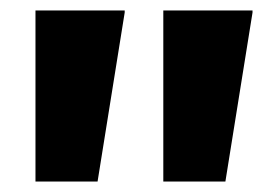

<svg xmlns="http://www.w3.org/2000/svg" viewBox="-20 -828 529 368"><path d="M219 -808V-804L167 -480H48V-808ZM464 -808V-804L412 -480H293V-808Z"/></svg>

Font: Encode Sans Normal
Style: Black
Weight: 900
Designer: Pablo Impallari, Andres Torresi
Foundry: Pablo Impallari, Andres Torresi
Version: Version 1.000; ttfautohint (v1.00) -l 8 -r 50 -G 200 -x 14 -